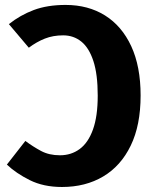

<svg xmlns="http://www.w3.org/2000/svg" viewBox="-20 -730 615 767"><path d="M242.1 -710.3Q332.2 -710.3 399.5 -668.3Q466.8 -626.2 504.3 -545.4Q541.7 -464.5 541.7 -348.5Q541.7 -229.6 502.2 -148.3Q462.8 -66.9 392.2 -25Q321.5 17 227.6 17Q153.8 17 98.9 -10.4Q43.9 -37.9 7.5 -72.5L81.3 -167Q111.9 -144.1 144.1 -126.9Q176.2 -109.7 219.6 -109.7Q264.3 -109.7 298.2 -134.6Q332.2 -159.5 351.3 -212.4Q370.4 -265.3 370.4 -348.1Q370.4 -433.4 353 -486.3Q335.6 -539.2 304.7 -564Q273.8 -588.8 232.4 -588.8Q192.1 -588.8 159.2 -575.8Q126.3 -562.8 95.1 -539.4L15.5 -633.6Q60.8 -669.7 115 -690Q169.3 -710.3 242.1 -710.3Z"/></svg>

Font: Fira Sans Variable
Style: Regular
Weight: 400
Designer: Carrois Corporate & Edenspiekermann AG
Foundry: Carrois Corporate GbR & Edenspiekermann AG
Version: Version 4.202